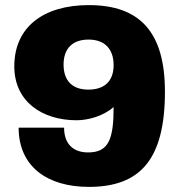

<svg xmlns="http://www.w3.org/2000/svg" viewBox="-20 -720 707 752"><path d="M328 12C528 12 626 -94 626 -361C626 -594 528 -700 328 -700C150 -700 36 -614 36 -460C36 -323 144 -249 280 -249C323 -249 384 -264 425 -301C425 -175 406 -123 325 -123C268 -123 231 -155 231 -220H53C53 -68 165 12 328 12ZM326 -369C263 -369 229 -404 229 -467C229 -530 264 -565 327 -565C390 -565 425 -528 425 -465C425 -402 389 -369 326 -369Z"/></svg>

Font: Archivo Black
Style: Regular
Weight: 900
Designer: Hector Gatti
Foundry: Omnibus-Type
Version: Version 2.001